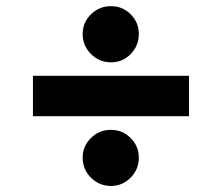

<svg xmlns="http://www.w3.org/2000/svg" viewBox="-20 -606 724 626"><path d="M596.2 -358.9V-227.1H87.4V-358.9ZM341.8 0.5Q303.2 0 276.4 -26.9Q249.5 -53.7 249.5 -92.3Q249.5 -129.4 276.4 -156Q303.2 -182.6 341.8 -182.6Q379.4 -182.6 406 -156Q432.6 -129.4 432.6 -92.3Q432.6 -53.7 406 -26.9Q379.4 0 341.8 0.5ZM341.8 -402.8Q303.7 -402.8 276.6 -429.9Q249.5 -457 249.5 -495.1Q249.5 -532.7 276.6 -559.3Q303.7 -585.9 341.8 -585.9Q379.9 -585.9 406.2 -559.3Q432.6 -532.7 432.6 -495.1Q432.6 -457 406.2 -429.9Q379.9 -402.8 341.8 -402.8Z"/></svg>

Font: Inter 16pt ExtraBold
Style: Regular
Weight: 800
Version: Version 4.001;git-66647c0bb